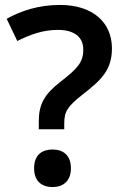

<svg xmlns="http://www.w3.org/2000/svg" viewBox="-20 -744 498 777"><path d="M137 -253V-221H240V-244C240 -293 253 -313 315 -362C391 -421 433 -462 433 -548C433 -653 356 -724 223 -724C137 -724 67 -701 7 -668L50 -578C102 -604 153 -623 214 -623C280 -623 317 -595 317 -543C317 -492 294 -467 226 -414C160 -363 137 -323 137 -253ZM118 -63C118 -9 151 13 193 13C233 13 267 -9 267 -63C267 -118 233 -139 193 -139C151 -139 118 -118 118 -63Z"/></svg>

Font: Noto Sans Kayah Li SemiBold
Style: Regular
Weight: 600
Designer: Monotype Design Team, Sérgio Martins
Foundry: Monotype Imaging Inc.
Version: Version 2.002